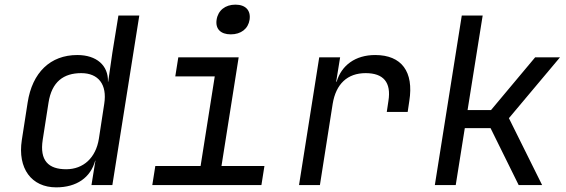

<svg xmlns="http://www.w3.org/2000/svg" viewBox="-20 -797 2440 827"><path d="M222 10C310 10 370 -32 390 -105H391L374 0H464L580 -730H490L464 -570L446 -445H445C447 -515 396 -560 313 -560C197 -560 119 -485 99 -355L74 -194C55 -71 116 10 222 10ZM265 -68C189 -68 150 -105 164 -195L189 -355C203 -445 254 -482 330 -482C404 -482 442 -433 429 -350L406 -200C393 -117 339 -68 265 -68Z M974 -649C1018 -649 1049 -673 1055 -712C1061 -752 1038 -777 994 -777C950 -777 919 -752 913 -712C907 -673 930 -649 974 -649ZM636 0H1106L1119 -82H934L1008 -550H748L735 -468H905L844 -82H649Z M1268 0H1358L1413 -350C1427 -435 1476 -482 1555 -482C1631 -482 1666 -443 1653 -362L1646 -315H1736L1743 -362C1763 -488 1710 -560 1596 -560C1511 -560 1451 -516 1430 -445H1428L1445 -550H1355Z M1853 0H1943L1982 -245H2093L2214 0H2315L2172 -288L2392 -550H2285L2095 -323H1994L2059 -730H1969Z"/></svg>

Font: JetBrains Mono
Style: Italic
Weight: 400
Italic angle: -9°
Monospace: yes
Designer: Philipp Nurullin, Konstantin Bulenkov
Foundry: JetBrains
Version: Version 2.305